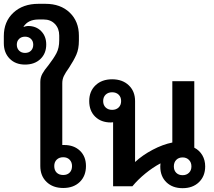

<svg xmlns="http://www.w3.org/2000/svg" viewBox="-42 -975 1118 1005"><path d="M408 -106Q408 -54 375.5 -22.5Q343 9 289 9Q235 9 202 -22.5Q169 -54 169 -106V-546Q169 -569 179.5 -588.5Q190 -608 212 -634Q239 -669 253.5 -696.5Q268 -724 268 -764V-789Q268 -826 245.5 -849.5Q223 -873 187 -873H160Q105 -873 81 -835L82 -834Q94 -839 105 -839Q147 -839 173.5 -812Q200 -785 200 -742Q200 -695 169.5 -666Q139 -637 89 -637Q39 -637 8.5 -668Q-22 -699 -22 -749V-786Q-22 -862 28 -908.5Q78 -955 159 -955H196Q275 -955 323 -909Q371 -863 371 -788V-763Q371 -719 357.5 -688.5Q344 -658 319 -620Q301 -595 292.5 -577.5Q284 -560 284 -540V-216H294Q345 -216 376.5 -186Q408 -156 408 -106ZM46 -741Q46 -722 58 -710Q70 -698 89 -698Q109 -698 120.5 -710Q132 -722 132 -741Q132 -760 120 -771.5Q108 -783 89 -783Q70 -783 58 -771.5Q46 -760 46 -741ZM335 -106Q335 -126 322.5 -139Q310 -152 289 -152Q268 -152 255 -139.5Q242 -127 242 -106Q242 -84 254.5 -71.5Q267 -59 289 -59Q310 -59 322.5 -71.5Q335 -84 335 -106Z M1032 -104Q1032 -53 999.5 -21.5Q967 10 914 10Q861 10 829 -21Q797 -52 797 -103Q797 -114 798 -120Q757 -98 718.5 -66.5Q680 -35 651 0H550V-335Q546 -334 538 -334Q487 -334 456 -364.5Q425 -395 425 -446Q425 -497 458 -528.5Q491 -560 545 -560Q599 -560 632 -528.5Q665 -497 665 -446V-127Q704 -163 757 -191Q810 -219 860 -229V-550H975V-202Q1002 -188 1017 -162.5Q1032 -137 1032 -104ZM592 -446Q592 -467 579 -479.5Q566 -492 545 -492Q524 -492 511 -479.5Q498 -467 498 -446Q498 -425 511 -412.5Q524 -400 545 -400Q566 -400 579 -412.5Q592 -425 592 -446ZM960 -104Q960 -125 947 -138Q934 -151 914 -151Q893 -151 880.5 -138Q868 -125 868 -104Q868 -83 880.5 -70.5Q893 -58 914 -58Q934 -58 947 -70.5Q960 -83 960 -104Z"/></svg>

Font: Bai Jamjuree SemiBold
Style: Regular
Weight: 600
Version: Version 1.000; ttfautohint (v1.6)